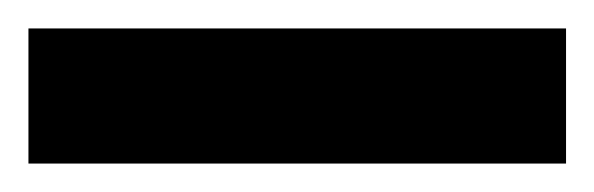

<svg xmlns="http://www.w3.org/2000/svg" viewBox="-20 -692 418 135"><path d="M0 -577V-672H378V-577Z"/></svg>

Font: DM Sans 9pt
Style: Bold
Weight: 700
Version: Version 4.004;gftools[0.9.30]